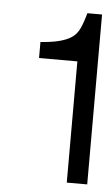

<svg xmlns="http://www.w3.org/2000/svg" viewBox="-43 -524 315 553"><g transform="rotate(5 115.0 -247.5)"><path d="M170.9 -2V-352.5H60.1V-398.9Q121.6 -402.8 149.4 -421.4Q164.1 -431.2 172.1 -448.7Q180.2 -466.3 187.5 -493.2H230V-2Z"/></g></svg>

Font: RIT Meera New
Style: Regular
Weight: 400
Designer: Hussain K H
Foundry: RIT
Version: 1.6.2